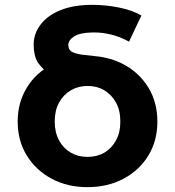

<svg xmlns="http://www.w3.org/2000/svg" viewBox="-20 -767 723 793"><path d="M341 6Q258 6 193 -29Q128 -64 90.5 -125Q53 -186 53 -265Q53 -344 91 -405Q118 -450 161 -480Q148 -493 136 -509Q119 -538 119 -583Q119 -628 148 -666Q177 -704 231 -725.5Q285 -747 361 -747Q416 -747 471 -736Q526 -725 564 -703L513 -595Q474 -616 438 -624.5Q402 -633 369 -633Q366 -633 362 -633Q310 -632 286 -616.5Q262 -601 262 -581Q263 -559 280 -551.5Q297 -544 320 -541Q343 -538 374 -535Q438 -529 491 -501Q556 -466 593 -405Q630 -344 630 -265Q630 -186 593 -125Q556 -64 490.5 -29Q425 6 341 6ZM341 -119Q381 -119 411 -136.5Q441 -154 459 -187Q477 -220 477 -265Q477 -311 459 -343.5Q441 -376 411 -394Q381 -412 342 -412Q303 -412 272.5 -394Q242 -376 224 -343.5Q206 -311 206 -265Q206 -220 224 -187Q242 -154 272.5 -136.5Q303 -119 341 -119Z"/></svg>

Font: Montserrat Z
Style: Bold
Weight: 700
Designer: Julieta Ulanovsky
Foundry: Julieta Ulanovsky
Version: Version 8.000